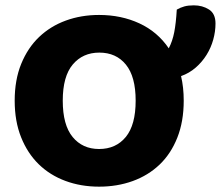

<svg xmlns="http://www.w3.org/2000/svg" viewBox="-20 -681 827 719"><path d="M35 -304Q35 -382 59.5 -442Q84 -502 126.5 -542.5Q169 -583 226.5 -604Q284 -625 351 -625Q434 -625 502 -593.5Q570 -562 612 -500Q626 -527 632.5 -560.5Q639 -594 642 -645Q656 -653 670.5 -657Q685 -661 706 -661Q738 -661 762.5 -645.5Q787 -630 787 -593Q787 -563 778.5 -532.5Q770 -502 753.5 -475.5Q737 -449 713 -428Q689 -407 658 -396Q663 -375 665.5 -352Q668 -329 668 -304Q668 -226 644 -165.5Q620 -105 577.5 -64.5Q535 -24 477 -3Q419 18 351 18Q283 18 225 -3.5Q167 -25 125 -66Q83 -107 59 -167Q35 -227 35 -304ZM215 -304Q215 -213 252 -168Q289 -123 351 -123Q414 -123 451 -168Q488 -213 488 -304Q488 -394 451.5 -439Q415 -484 352 -484Q290 -484 252.5 -439.5Q215 -395 215 -304Z"/></svg>

Font: Baloo Bhai
Style: Regular
Weight: 400
Designer: Supriya Tembe, Noopur Datye and Ek Type
Foundry: Ek Type
Version: Version 1.100;PS 1.000;hotconv 1.0.88;makeotf.lib2.5.647800;